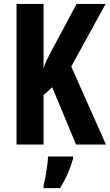

<svg xmlns="http://www.w3.org/2000/svg" viewBox="-20 -734 558 975"><path d="M518.1 0H366.2L245.1 -291L201.2 -251V0H64V-713.9H201.2V-384.8Q205.6 -403.8 217 -427.5Q228.5 -451.2 244.1 -481L369.1 -713.9H516.1L341.8 -396ZM351.1 61V71.8Q328.1 152.8 285.2 221.2H201.2V208Q206.1 190.9 210.9 163.8Q215.8 136.7 219.5 108.9Q223.1 81.1 224.1 61Z"/></svg>

Font: Open Sans Condensed
Style: Bold
Weight: 700
Width: 3
Designer: Monotype Design Team
Foundry: Monotype Imaging Inc.
Version: Version 3.003; ttfautohint (v1.8.4)